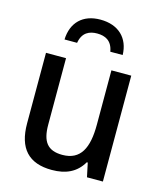

<svg xmlns="http://www.w3.org/2000/svg" viewBox="-115 -850 794 944"><g transform="rotate(15 281.5 -378.0)"><path d="M279 -766C190 -766 136 -713 133 -626H197C206 -681 242 -696 281 -696C322 -696 357 -680 366 -626H429C427 -711 372 -766 279 -766ZM238 10C309 10 362 -14 395 -71H400L415 0H496V-539H395V-262C395 -144 362 -75 269 -75C193 -75 164 -115 164 -201V-539H62V-180C62 -53 120 10 238 10Z"/></g></svg>

Font: Noto Sans Mono SemiCondensed Medium
Style: Regular
Weight: 500
Width: 4
Designer: Monotype Design Team
Foundry: Monotype Imaging Inc.
Version: Version 2.014